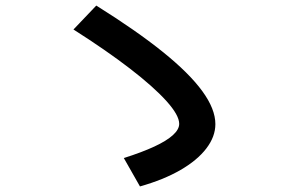

<svg xmlns="http://www.w3.org/2000/svg" viewBox="-20 -709 1040 690"><path d="M425 -141Q491 -162 535 -182.5Q579 -203 601.5 -223.5Q624 -244 624 -264Q624 -295 578 -346Q532 -397 447 -462.5Q362 -528 244 -603L326 -689Q470 -599 565 -522.5Q660 -446 707 -381.5Q754 -317 754 -263Q754 -218 721.5 -175.5Q689 -133 628.5 -98Q568 -63 483 -39Z"/></svg>

Font: M PLUS 2 Thin SemiBold
Style: Regular
Weight: 600
Version: Version 1.001